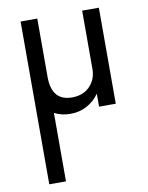

<svg xmlns="http://www.w3.org/2000/svg" viewBox="-87 -523 699 906"><g transform="rotate(-10 262.5 -70.0)"><path d="M155 -460V-180Q155 -65 253 -65Q306 -65 338 -98Q370 -131 370 -180V-460H450V0H370V-62Q346 -28 310.5 -9Q275 10 233 10Q188 10 155 -8V320H75V-460Z"/></g></svg>

Font: Von Book
Style: Regular
Weight: 400
Version: Version 4.000; ttfautohint (v1.8.4.7-5d5b)